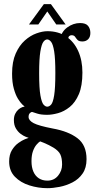

<svg xmlns="http://www.w3.org/2000/svg" viewBox="-20 -686 484 954"><path d="M215.5 249Q170 249 126.2 235.2Q82.5 221.5 54 192.2Q25.5 163 25.5 116.5Q25.5 82.5 39.2 60Q53 37.5 71.2 24.5Q89.5 11.5 104.5 5.5Q119.5 -0.5 122.5 -1Q119 -2 107.5 -6.5Q96 -11 82.5 -21Q69 -31 59 -47.8Q49 -64.5 49 -89.5Q49 -107 55.2 -120Q61.5 -133 71.2 -141.5Q81 -150 90.5 -153.5Q93 -154 97 -155.2Q101 -156.5 102.5 -156.5Q100 -158 90.5 -167.2Q81 -176.5 69.2 -195.2Q57.5 -214 48.8 -245Q40 -276 40 -320Q40 -379.5 58 -420Q76 -460.5 103.5 -485Q131 -509.5 161.2 -520.2Q191.5 -531 215.5 -531Q269.5 -531 308.5 -505Q347.5 -479 368.5 -432.5Q389.5 -386 389.5 -325.5Q389.5 -259.5 371.8 -218Q354 -176.5 326.2 -154.2Q298.5 -132 268.5 -123.8Q238.5 -115.5 214.5 -115.5Q183.5 -115.5 164.5 -121.8Q145.5 -128 140.5 -129.5Q140 -129.5 140 -129.5Q140 -129.5 139 -129.5Q133.5 -129.5 127.8 -123.2Q122 -117 122 -105Q122 -87.5 147 -74.2Q172 -61 242 -47.5Q320 -33.5 365 0.8Q410 35 410 105Q410 148 390.5 176.2Q371 204.5 340.2 220.2Q309.5 236 276 242.5Q242.5 249 215.5 249ZM215.5 211.5Q248.5 211.5 268.5 187Q288.5 162.5 288.5 131.5Q288.5 100 280 81.8Q271.5 63.5 245.5 47.5Q236 41.5 223.2 35.2Q210.5 29 198.8 24Q187 19 179.5 16.5Q172 20.5 161.5 32.8Q151 45 143.8 65Q136.5 85 136.5 115Q136.5 145 145.8 166.5Q155 188 172.8 199.8Q190.5 211.5 215.5 211.5ZM214.5 -156Q225 -156 234.2 -166.5Q243.5 -177 249.2 -212.8Q255 -248.5 255 -323.5Q255 -395 249.2 -430.5Q243.5 -466 234 -478Q224.5 -490 214.5 -490Q204.5 -490 195.5 -478Q186.5 -466 180.5 -430Q174.5 -394 174.5 -322Q174.5 -247 180.8 -212Q187 -177 196.2 -166.5Q205.5 -156 214.5 -156ZM278 -490Q284.5 -528 314.2 -549.8Q344 -571.5 378 -571.5Q406 -571.5 417.5 -557.5Q429 -543.5 429 -522.5Q429 -502 418 -491Q407 -480 389.5 -480Q372 -480 365 -487.8Q358 -495.5 353 -503.2Q348 -511 335.5 -511Q329.5 -511 324.2 -507Q319 -503 319 -490ZM124 -564.5 198 -665.5H233L306 -564.5H259.5L215 -629L170.5 -564.5Z"/></svg>

Font: Imbue Thin 10pt ExtraBold
Style: Regular
Weight: 800
Version: Version 1.102